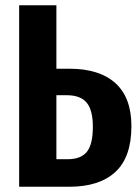

<svg xmlns="http://www.w3.org/2000/svg" viewBox="-20 -712 534 732"><path d="M481 -231Q481 -113 420 -56.5Q359 0 244 0H53V-692H195V-450H245Q359 -450 420 -395Q481 -340 481 -231ZM334 -229Q334 -292 310.5 -320.5Q287 -349 234 -349H195V-105H238Q288 -105 311 -133Q334 -161 334 -229Z"/></svg>

Font: Fira Sans Compressed SemiBold
Style: Regular
Weight: 600
Width: 1
Designer: bBox Type GmbH & Carrois Corporate GbR & Edenspiekermann AG
Foundry: bBox Type GmbH & Carrois Corporate GbR & Edenspiekermann AG
Version: Version 4.301